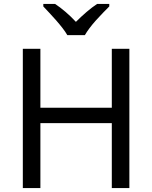

<svg xmlns="http://www.w3.org/2000/svg" viewBox="-20 -964 781 984"><path d="M97 0V-714H187V-412H553V-714H643V0H553V-333H187V0ZM202 -944H262Q288 -927 316 -903Q344 -879 369 -852Q396 -879 424 -903Q452 -927 478 -944H540V-931Q526 -917 508 -898.5Q490 -880 472 -860Q454 -840 439 -820Q424 -800 415 -784H325Q316 -800 300.5 -820Q285 -840 267.5 -860Q250 -880 232.5 -898.5Q215 -917 202 -931Z"/></svg>

Font: BC Sans
Style: Regular
Weight: 400
Designer: Monotype Design Team
Province of B.C.
Foundry: Monotype Imaging Inc.
Version: Version 2.000;GOOG;noto-source:20170915:90ef993387c0